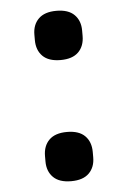

<svg xmlns="http://www.w3.org/2000/svg" viewBox="-46 -595 426 641"><g transform="rotate(-5 167.0 -274.5)"><path d="M87 -469V-487Q87 -520 107 -540Q127 -560 167 -560Q207 -560 227 -540Q247 -520 247 -487V-469Q247 -435 227 -415Q207 -395 167 -395Q127 -395 107 -415Q87 -435 87 -469ZM87 -62V-80Q87 -114 107 -134Q127 -154 167 -154Q207 -154 227 -134Q247 -114 247 -80V-62Q247 -29 227 -9Q207 11 167 11Q127 11 107 -9Q87 -29 87 -62Z"/></g></svg>

Font: IBM Plex Sans JP SemiBold
Style: Regular
Weight: 600
Designer: Mike Abbink; Paul van der Laan; Pieter van Rosmalen; Wujin Sim; Yejin Wi; Jinhee Kim; Boomi Park; Yona Kim; Kichan Ma
Foundry: Sandoll Inc.
Version: Version 1.001